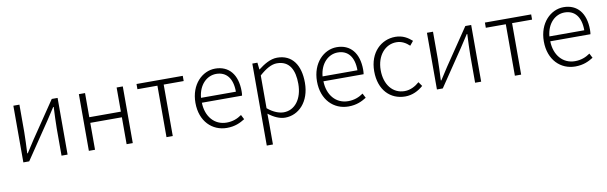

<svg xmlns="http://www.w3.org/2000/svg" viewBox="-49 -1044 5622 1778"><g transform="rotate(-10 2761.5 -154.5)"><path d="M100 0H155L386 -342C407 -374 440 -424 461 -457H466C463 -386 459 -315 459 -256V0H516V-533H461L230 -192C209 -159 176 -109 155 -76H150C153 -147 157 -219 157 -276V-533H100Z M716 0H774V-253H1071V0H1129V-533H1071V-306H774V-533H716Z M1446 0H1505V-484H1693V-533H1258V-484H1446Z M2013 13C2090 13 2140 -12 2183 -39L2161 -82C2121 -54 2076 -36 2019 -36C1904 -36 1827 -127 1824 -257H2202C2204 -270 2205 -284 2205 -299C2205 -455 2128 -547 1999 -547C1878 -547 1765 -439 1765 -266C1765 -91 1876 13 2013 13ZM1824 -303C1835 -425 1913 -497 2000 -497C2093 -497 2152 -432 2152 -303Z M2347 238H2405V46L2404 -52C2458 -10 2511 13 2561 13C2686 13 2796 -93 2796 -275C2796 -439 2724 -547 2582 -547C2517 -547 2456 -508 2404 -468H2402L2395 -533H2347ZM2556 -38C2517 -38 2462 -55 2405 -103V-411C2467 -466 2520 -496 2571 -496C2690 -496 2734 -403 2734 -275C2734 -132 2660 -38 2556 -38Z M3156 13C3233 13 3283 -12 3326 -39L3304 -82C3264 -54 3219 -36 3162 -36C3047 -36 2970 -127 2967 -257H3345C3347 -270 3348 -284 3348 -299C3348 -455 3271 -547 3142 -547C3021 -547 2908 -439 2908 -266C2908 -91 3019 13 3156 13ZM2967 -303C2978 -425 3056 -497 3143 -497C3236 -497 3295 -432 3295 -303Z M3690 13C3757 13 3814 -16 3860 -56L3832 -96C3796 -64 3748 -37 3693 -37C3581 -37 3507 -130 3507 -266C3507 -402 3588 -496 3694 -496C3744 -496 3783 -473 3816 -442L3849 -482C3812 -515 3764 -547 3693 -547C3561 -547 3446 -444 3446 -266C3446 -89 3551 13 3690 13Z M3989 0H4044L4275 -342C4296 -374 4329 -424 4350 -457H4355C4352 -386 4348 -315 4348 -256V0H4405V-533H4350L4119 -192C4098 -159 4065 -109 4044 -76H4039C4042 -147 4046 -219 4046 -276V-533H3989Z M4722 0H4781V-484H4969V-533H4534V-484H4722Z M5289 13C5366 13 5416 -12 5459 -39L5437 -82C5397 -54 5352 -36 5295 -36C5180 -36 5103 -127 5100 -257H5478C5480 -270 5481 -284 5481 -299C5481 -455 5404 -547 5275 -547C5154 -547 5041 -439 5041 -266C5041 -91 5152 13 5289 13ZM5100 -303C5111 -425 5189 -497 5276 -497C5369 -497 5428 -432 5428 -303Z"/></g></svg>

Font: Noto Sans Japanese Light
Style: Regular
Weight: 300
Designer: Ryoko NISHIZUKA (kana & ideographs); Paul D. Hunt (Latin, Greek & Cyrillic); Wenlong ZHANG (bopomofo); Sandoll Communica
Foundry: Adobe Systems Incorporated
Version: Version 1.000;PS 1;hotconv 1.0.78;makeotf.lib2.5.61930